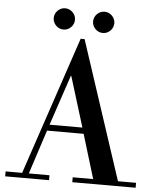

<svg xmlns="http://www.w3.org/2000/svg" viewBox="-58 -923 785 972"><g transform="rotate(5 334.0 -437.0)"><path d="M89 -25 325 -727H345L576 -25H668V0H346V-25H450L382 -249H196L123 -25H228V0H5V-25ZM373 -280 294 -536H292L206 -280ZM396 -782Q380 -798 380 -820Q380 -842 396 -858Q412 -874 434 -874Q456 -874 472 -858Q488 -842 488 -820Q488 -798 472 -782Q456 -766 434 -766Q412 -766 396 -782ZM196 -782Q180 -798 180 -820Q180 -842 196 -858Q212 -874 234 -874Q256 -874 272 -858Q288 -842 288 -820Q288 -798 272 -782Q256 -766 234 -766Q212 -766 196 -782Z"/></g></svg>

Font: Justus
Style: Roman
Weight: 500
Version: Version 001.001